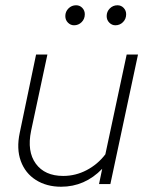

<svg xmlns="http://www.w3.org/2000/svg" viewBox="-20 -699 559 729"><path d="M212 10Q157 10 116.5 -15.5Q76 -41 59 -87.5Q42 -134 55 -195L117 -492H160L98 -202Q82 -124 116 -77.5Q150 -31 220 -31Q267 -31 309 -53Q351 -75 380 -113L461 -492H504L399 0H356L368 -58Q302 10 212 10ZM261 -603Q248 -603 238 -613Q228 -623 228 -638Q228 -655 240 -667Q252 -679 269 -679Q283 -679 292.5 -669Q302 -659 302 -645Q302 -627 290 -615Q278 -603 261 -603ZM418 -603Q405 -603 395 -613Q385 -623 385 -638Q385 -655 397 -667Q409 -679 426 -679Q440 -679 449.5 -669Q459 -659 459 -645Q459 -627 447 -615Q435 -603 418 -603Z"/></svg>

Font: Red Hat Display
Style: Italic
Weight: 300
Italic angle: -12°
Designer: Pentagram, MCKL
Foundry: Pentagram, MCKL
Version: Version 1.023